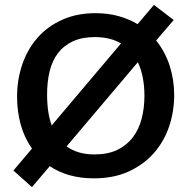

<svg xmlns="http://www.w3.org/2000/svg" viewBox="-20 -719 783 787"><path d="M372 -665Q423 -665 466 -653Q509 -641 544 -620L611 -699L692 -637L620 -553Q657 -507 675.5 -449.5Q694 -392 694 -329Q694 -263 673.5 -201.5Q653 -140 611.5 -92.5Q570 -45 508.5 -16.5Q447 12 365 12Q310 12 264.5 -1Q219 -14 184 -38L111 48L35 -20L111 -110Q80 -154 65 -208Q50 -262 50 -322Q50 -393 71.5 -455.5Q93 -518 134 -564.5Q175 -611 235 -638Q295 -665 372 -665ZM367 -86Q422 -86 460.5 -104.5Q499 -123 524 -155.5Q549 -188 560.5 -232Q572 -276 572 -326Q572 -407 545 -464L253 -119Q298 -86 367 -86ZM173 -332Q173 -256 192 -205L476 -541Q432 -567 369 -567Q316 -567 278.5 -549.5Q241 -532 217.5 -501Q194 -470 183.5 -427Q173 -384 173 -332Z"/></svg>

Font: Quattrocento Sans
Style: Bold
Weight: 700
Designer: Pablo Impallari
Foundry: Pablo Impallari, Igino Marini, Brenda Gallo
Version: Version 2.000